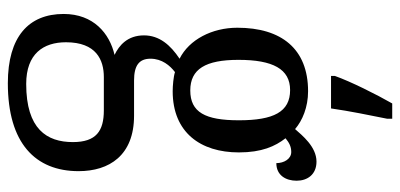

<svg xmlns="http://www.w3.org/2000/svg" viewBox="-292 -514 1045 502"><g transform="rotate(90 231.0 -263.5)"><path d="M179 -616V-606H264C271 -655 282 -708 291 -753V-766H251C227 -724 194 -658 179 -616ZM198 239C355 239 428 167 428 54C428 -26 387 -91 283 -91H191C152 -91 134 -104 134 -134C134 -164 152 -185 169 -198C181 -194 205 -192 219 -192C327 -192 379 -265 379 -365C379 -425 363 -460 342 -487C353 -496 363 -502 378 -502C396 -502 407 -483 407 -463C439 -463 453 -488 453 -516C453 -544 437 -568 403 -568C364 -568 334 -530 318 -512C296 -531 261 -546 219 -546C108 -546 53 -476 53 -361C53 -295 84 -235 134 -210C98 -186 73 -157 73 -117C73 -74 99 -52 124 -40C68 -27 17 15 17 93C17 185 77 239 198 239ZM217 -238C161 -238 137 -278 137 -364C137 -454 161 -499 216 -499C273 -499 295 -456 295 -365C295 -277 274 -238 217 -238ZM200 191C121 191 91 146 91 87C91 8 137 -12 182 -12H269C323 -12 352 8 352 69C352 137 318 191 200 191Z"/></g></svg>

Font: Noto Serif Myanmar Condensed
Style: Regular
Weight: 400
Width: 3
Designer: Ben Mitchell and the Monotype Design Team
Foundry: Monotype Imaging Inc.
Version: Version 2.106